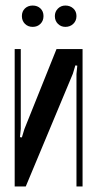

<svg xmlns="http://www.w3.org/2000/svg" viewBox="-20 -673 350 693"><path d="M278 -496V0H256V-406L259 -436L252 -437L243 -407L73 0H33V-496H55V-208L52 -178L59 -177L68 -207L184 -496ZM59 -615Q59 -632 70 -642.5Q81 -653 98 -653Q115 -653 126 -642.5Q137 -632 137 -615Q137 -598 126 -587Q115 -576 98 -576Q81 -576 70 -587Q59 -598 59 -615ZM178 -615Q178 -631 189 -642Q200 -653 216 -653Q233 -653 244.5 -642.5Q256 -632 256 -615Q256 -598 244.5 -587Q233 -576 216 -576Q200 -576 189 -587Q178 -598 178 -615Z"/></svg>

Font: Moniqa Narrow Heading
Style: Bold
Weight: 700
Width: 4
Designer: Rajesh Rajput
Foundry: Rajesh Rajput
Version: Version 1.000